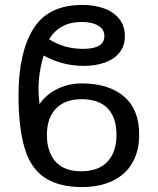

<svg xmlns="http://www.w3.org/2000/svg" viewBox="-20 -745 640 778"><path d="M82 -138Q55 -222 55 -359Q55 -530.5 114.8 -627.8Q174.5 -725 314 -725Q363 -725 402 -710.8Q441 -696.5 463.5 -668Q486 -639.5 486 -598Q486 -560 465 -533Q444 -506 406.2 -492Q368.5 -478 319 -478Q233.5 -478 157 -520Q136 -452 136 -383Q136 -363 140 -323Q167.5 -363 213.2 -385Q259 -407 311 -407Q420.5 -407 482.2 -354.2Q544 -301.5 544 -200Q544 -132.5 516 -84.5Q488 -36.5 435.5 -11.8Q383 13 311 13Q221.5 13 164.2 -23.2Q107 -59.5 82 -138ZM452 -199Q452 -269 416.2 -306Q380.5 -343 311 -343Q243 -343 206.5 -304.8Q170 -266.5 170 -198Q170 -130 204.8 -90.5Q239.5 -51 309 -51Q378.5 -51 415.2 -89.8Q452 -128.5 452 -199ZM403 -599Q403 -626 378 -641Q353 -656 311 -656Q222 -656 179 -586Q239 -547 317 -547Q403 -547 403 -599Z"/></svg>

Font: JuliaMono
Style: Regular
Weight: 400
Monospace: yes
Designer: cormullion
Foundry: corm
Version: Version 0.055; ttfautohint (v1.8.4)